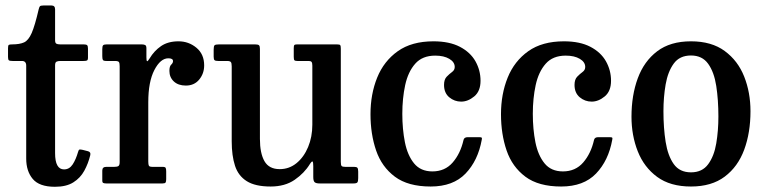

<svg xmlns="http://www.w3.org/2000/svg" viewBox="-20 -686 2863 718"><path d="M317.5 -105.5Q310 -74.5 295.2 -47.5Q280.5 -20.5 254.2 -4Q228 12.5 185.5 12.5Q127 12.5 102.5 -16.8Q78 -46 78 -93V-440.5Q78 -458 62 -458H27Q16.5 -458 13.2 -460.5Q10 -463 10 -473V-506Q10 -516 12.8 -518Q15.5 -520 25.5 -520Q53.5 -520 70 -527.5Q86.5 -535 98.5 -562.5Q110.5 -590 124.5 -650.5Q126.5 -659 129 -662.2Q131.5 -665.5 142.5 -665.5H172.5Q186 -665.5 186 -651V-536Q186 -525.5 190.5 -522.8Q195 -520 205 -520H293Q302.5 -520 305.8 -517Q309 -514 309 -504V-470.5Q309 -461.5 305.2 -459.8Q301.5 -458 292.5 -458H206Q196 -458 191 -455.2Q186 -452.5 186 -441.5V-113.5Q186 -52.5 219.5 -52.5Q239.5 -52.5 251.8 -71.2Q264 -90 272 -118Q274 -126 277.5 -126.8Q281 -127.5 289.5 -125.5L309 -120.5Q320.5 -117.5 317.5 -105.5Z M427.5 -438.5Q427.5 -450.5 424.5 -454.2Q421.5 -458 409.5 -458H378Q367 -458 364.8 -461.8Q362.5 -465.5 362.5 -476.5V-502Q362.5 -513 365.5 -516.5Q368.5 -520 379 -520H509.5Q518.5 -520 523 -517.5Q527.5 -515 527.5 -505.5V-471.5Q527.5 -458.5 530 -457.2Q532.5 -456 539.5 -467.5Q556.5 -496 582.5 -513.8Q608.5 -531.5 647.5 -531.5Q685.5 -531.5 714.5 -507.5Q743.5 -483.5 743.5 -441.5Q743.5 -411 725 -388.5Q706.5 -366 675 -366Q646.5 -366 630 -381.5Q613.5 -397 613.5 -421Q613.5 -438 620.2 -444.2Q627 -450.5 627 -457.5Q627 -468 609.5 -468Q580 -468 557.2 -424Q534.5 -380 534.5 -304V-82Q534.5 -70.5 536.8 -66.2Q539 -62 551 -62H588.5Q597.5 -62 599.5 -58.2Q601.5 -54.5 601.5 -45V-16Q601.5 -7 599.2 -3.5Q597 0 588 0H377.5Q370 0 366.2 -1.8Q362.5 -3.5 362.5 -11V-48Q362.5 -62 377 -62H407Q418.5 -62 423 -65.2Q427.5 -68.5 427.5 -79.5Z M846.5 -157.5V-438Q846.5 -450.5 843 -454.2Q839.5 -458 829 -458H796Q786 -458 782.5 -460.8Q779 -463.5 779 -474V-499.5Q779 -513 782.2 -516.5Q785.5 -520 799 -520H934Q945 -520 948.5 -516.8Q952 -513.5 952 -503.5V-166.5Q952 -113 969 -83.2Q986 -53.5 1026 -53.5Q1061.5 -53.5 1089 -76Q1116.5 -98.5 1132.2 -136.2Q1148 -174 1148 -220V-440.5Q1148 -451 1145 -454.5Q1142 -458 1134.5 -458H1092Q1084 -458 1081.2 -460.5Q1078.5 -463 1078.5 -473.5V-506Q1078.5 -515 1080.8 -517.5Q1083 -520 1091 -520H1240Q1250.5 -520 1252.5 -517Q1254.5 -514 1254.5 -503.5V-80.5Q1254.5 -68 1257.8 -65Q1261 -62 1271.5 -62H1304.5Q1313 -62 1316.2 -58.8Q1319.5 -55.5 1319.5 -44.5V-20Q1319.5 -8 1316.5 -4Q1313.5 0 1302 0H1175Q1162 0 1156.8 -4.5Q1151.5 -9 1151.5 -24V-64.5Q1151.5 -79 1149 -81.8Q1146.5 -84.5 1138.5 -72Q1118 -38.5 1081.8 -13.5Q1045.5 11.5 992 11.5Q934.5 11.5 902.8 -8.5Q871 -28.5 858.8 -66.2Q846.5 -104 846.5 -157.5Z M1365.5 -259Q1365.5 -334 1390.5 -395.8Q1415.5 -457.5 1467.5 -494.5Q1519.5 -531.5 1601 -531.5Q1660.5 -531.5 1699.8 -511Q1739 -490.5 1758 -456.8Q1777 -423 1777 -384Q1777 -345 1753.5 -325.5Q1730 -306 1704.5 -306Q1679.5 -306 1660 -322.2Q1640.5 -338.5 1640.5 -368.5Q1640.5 -389 1650.5 -399.2Q1660.5 -409.5 1670.5 -416.8Q1680.5 -424 1680.5 -435.5Q1680.5 -454 1660.2 -466Q1640 -478 1607.5 -478Q1559.5 -478 1532.8 -447.8Q1506 -417.5 1495.2 -367.8Q1484.5 -318 1484.5 -260.5Q1484.5 -203 1494.2 -154Q1504 -105 1528.5 -75Q1553 -45 1597 -45Q1644 -45 1673 -78.5Q1702 -112 1713.5 -163Q1716 -173 1729 -173H1771.5Q1780 -173 1781.5 -171.2Q1783 -169.5 1781.5 -163Q1767.5 -85.5 1721 -37Q1674.5 11.5 1590.5 11.5Q1506 11.5 1456.8 -25.2Q1407.5 -62 1386.5 -123.2Q1365.5 -184.5 1365.5 -259Z M1853.5 -259Q1853.5 -334 1878.5 -395.8Q1903.5 -457.5 1955.5 -494.5Q2007.5 -531.5 2089 -531.5Q2148.5 -531.5 2187.8 -511Q2227 -490.5 2246 -456.8Q2265 -423 2265 -384Q2265 -345 2241.5 -325.5Q2218 -306 2192.5 -306Q2167.5 -306 2148 -322.2Q2128.5 -338.5 2128.5 -368.5Q2128.5 -389 2138.5 -399.2Q2148.5 -409.5 2158.5 -416.8Q2168.5 -424 2168.5 -435.5Q2168.5 -454 2148.2 -466Q2128 -478 2095.5 -478Q2047.5 -478 2020.8 -447.8Q1994 -417.5 1983.2 -367.8Q1972.5 -318 1972.5 -260.5Q1972.5 -203 1982.2 -154Q1992 -105 2016.5 -75Q2041 -45 2085 -45Q2132 -45 2161 -78.5Q2190 -112 2201.5 -163Q2204 -173 2217 -173H2259.5Q2268 -173 2269.5 -171.2Q2271 -169.5 2269.5 -163Q2255.5 -85.5 2209 -37Q2162.5 11.5 2078.5 11.5Q1994 11.5 1944.8 -25.2Q1895.5 -62 1874.5 -123.2Q1853.5 -184.5 1853.5 -259Z M2341.5 -249.5Q2341.5 -329.5 2365 -393.2Q2388.5 -457 2437.5 -494.2Q2486.5 -531.5 2564 -531.5Q2641 -531.5 2690.2 -495.2Q2739.5 -459 2763 -399.5Q2786.5 -340 2786.5 -270Q2786.5 -190 2763 -126.2Q2739.5 -62.5 2690.2 -25.5Q2641 11.5 2564 11.5Q2486.5 11.5 2437.5 -24.5Q2388.5 -60.5 2365 -120Q2341.5 -179.5 2341.5 -249.5ZM2461 -270Q2461 -207.5 2469.2 -155.5Q2477.5 -103.5 2499.5 -72.5Q2521.5 -41.5 2564 -41.5Q2606 -41.5 2628.2 -71.8Q2650.5 -102 2658.5 -149.8Q2666.5 -197.5 2666.5 -250Q2666.5 -312.5 2658.5 -364.5Q2650.5 -416.5 2628.2 -447.5Q2606 -478.5 2564 -478.5Q2521.5 -478.5 2499.5 -448.2Q2477.5 -418 2469.2 -370.2Q2461 -322.5 2461 -270Z"/></svg>

Font: Besley* Narrow Medium
Style: Regular
Weight: 500
Width: 4
Designer: Owen Earl
Foundry: indestructible type*
Version: Version 3.000; ttfautohint (v1.8.3)